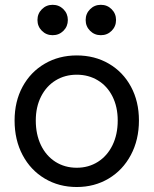

<svg xmlns="http://www.w3.org/2000/svg" viewBox="-20 -750 622 778"><path d="M39.1 -261.7Q39.1 -338.9 71.5 -398.7Q104 -458.5 161.4 -491.9Q218.8 -525.4 291 -525.4Q363.8 -525.4 421.1 -491.9Q478.5 -458.5 510.7 -398.7Q543 -338.9 543 -261.7Q543 -183.6 510.3 -122.1Q477.5 -60.5 420.2 -26.4Q362.8 7.8 291 7.8Q218.8 7.8 161.4 -26.4Q104 -60.5 71.5 -121.8Q39.1 -183.1 39.1 -261.7ZM457 -261.7Q457 -316.9 435.8 -359.1Q414.6 -401.4 376.7 -424.3Q338.9 -447.3 291 -447.3Q243.2 -447.3 205.6 -424.3Q168 -401.4 146.5 -359.1Q125 -316.9 125 -261.7Q125 -205.1 146 -161.6Q167 -118.2 204.8 -94.2Q242.7 -70.3 291 -70.3Q338.9 -70.3 376.7 -94.2Q414.6 -118.2 435.8 -161.6Q457 -205.1 457 -261.7ZM327.1 -668.9Q327.1 -694.8 345 -712.6Q362.8 -730.5 388.7 -730.5Q414.6 -730.5 432.4 -712.6Q450.2 -694.8 450.2 -668.9Q450.2 -643.1 432.4 -625.2Q414.6 -607.4 388.7 -607.4Q362.8 -607.4 345 -625.2Q327.1 -643.1 327.1 -668.9ZM131.8 -668.9Q131.8 -694.8 149.7 -712.6Q167.5 -730.5 193.4 -730.5Q219.2 -730.5 237.1 -712.6Q254.9 -694.8 254.9 -668.9Q254.9 -643.1 237.1 -625.2Q219.2 -607.4 193.4 -607.4Q167.5 -607.4 149.7 -625.2Q131.8 -643.1 131.8 -668.9Z"/></svg>

Font: Reddit Sans Strawberry
Style: Regular
Weight: 400
Designer: Stephen Hutchings
Foundry: Reddit
Version: Version 1.013